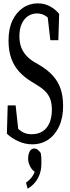

<svg xmlns="http://www.w3.org/2000/svg" viewBox="-20 -854 416 1144"><path d="M171.9 5.9Q128.4 5.9 87.9 -12.9Q47.4 -31.7 21 -57.6L25.9 -226.1H73.2L93.3 -41L42.5 -74.2V-132.3Q66.4 -105.5 85.7 -88.1Q105 -70.8 124.3 -62.5Q143.6 -54.2 168.9 -54.2Q205.6 -54.2 232.7 -70.8Q259.8 -87.4 274.4 -120.8Q289.1 -154.3 289.1 -199.2Q289.1 -237.8 279.1 -264.4Q269 -291 248.3 -311.3Q227.5 -331.5 194.3 -351.1L163.6 -370.1Q124.5 -394 94.2 -427Q64 -460 47.4 -505.4Q30.8 -550.8 30.8 -612.3Q30.8 -682.1 53.7 -731Q76.7 -779.8 116.2 -806.9Q155.8 -834 205.1 -834Q243.7 -834 275.6 -817.4Q307.6 -800.8 332.5 -771.5L327.6 -614.3H279.8L259.3 -795.9L309.1 -755.9V-695.8Q279.8 -739.3 255.6 -756.6Q231.4 -773.9 200.7 -773.9Q171.4 -773.9 147.7 -758.5Q124 -743.2 109.9 -713.1Q95.7 -683.1 95.7 -638.2Q95.7 -600.6 106.2 -572.8Q116.7 -544.9 136.2 -523.2Q155.8 -501.5 183.1 -484.9L214.4 -466.8Q265.1 -437 296.4 -401.4Q327.6 -365.7 341.8 -322.8Q356 -279.8 356 -222.7Q356 -151.9 332 -100.6Q308.1 -49.3 267.1 -21.7Q226.1 5.9 171.9 5.9ZM226.6 120.1Q226.6 157.7 215.3 186.8Q204.1 215.8 185.8 236.6Q167.5 257.3 145 270L134.8 234.4Q161.6 215.3 176.3 191.4Q190.9 167.5 192.4 144L200.7 178.2Q171.4 162.6 159.4 137.5Q147.5 112.3 147.5 93.3Q147.5 66.4 156.7 48.6Q166 30.8 185.1 30.8Q194.8 30.8 203.6 37.1Q212.4 43.5 222.7 57.6Q226.1 76.2 226.3 90.3Q226.6 104.5 226.6 120.1Z"/></svg>

Font: Scarab Serif
Style: Regular
Weight: 400
Designer: John Roberts
Foundry: Scarab
Version: 1.0